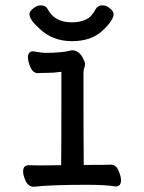

<svg xmlns="http://www.w3.org/2000/svg" viewBox="-20 -690 540 722"><path d="M106.9 12.2Q86.9 12.2 76.9 -8.8Q66.9 -29.8 66.9 -44.9Q66.9 -68.8 87.9 -68.8L127.9 -67.9L210 -68.8Q210.9 -109.9 210.9 -419.9Q181.2 -416 158 -416Q134.8 -416 123 -415Q104 -415 94.5 -437Q85 -459 85 -474.1Q85 -497.1 105 -497.1Q139.2 -491.2 147.9 -491.2Q215.8 -491.2 250 -501Q277.8 -501 293 -469.2Q299.8 -457 299.8 -449.2Q299.8 -440.9 296.9 -434.6Q293.9 -428.2 293.9 -416Q293.9 -128.9 294.9 -69.8Q383.8 -69.8 397 -70.8Q416 -70.8 425.5 -48.8Q435.1 -26.9 435.1 -12.2Q435.1 11.2 415 11.2Q379.9 4.9 304.2 4.9Q171.9 4.9 106.9 12.2ZM251 -535.2Q179.2 -535.2 130.9 -580.1Q90.8 -615.2 90.8 -637.2Q90.8 -647 105 -658.4Q119.1 -669.9 133.8 -669.9Q151.9 -669.9 159.2 -655.8Q185.1 -606 250 -606Q280.8 -606 303 -616.5Q325.2 -627 339.8 -655.8Q347.2 -669.9 365.2 -669.9Q379.9 -669.9 393.6 -658.4Q407.2 -647 407.2 -637.2Q407.2 -613.8 365.2 -574.5Q323.2 -535.2 251 -535.2Z"/></svg>

Font: LXGW WenKai Mono GB Screen
Style: Regular
Weight: 400
Monospace: yes
Designer: LXGW / Fontworks Inc.
Foundry: LXGW / Fontworks Inc.
Version: Version 1.510;January 18,2025